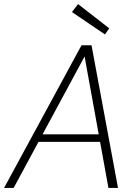

<svg xmlns="http://www.w3.org/2000/svg" viewBox="-30 -922 679 942"><path d="M-10 0 370 -700H419L549 0H502L385 -645L37 0ZM134 -226 156 -263H475L483 -226ZM485 -753 323 -863 353 -902 506 -783Z"/></svg>

Font: DM Sans 10pt ExtraLight
Style: Italic
Weight: 250
Italic angle: -10°
Version: Version 4.004;gftools[0.9.30]